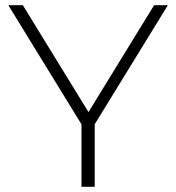

<svg xmlns="http://www.w3.org/2000/svg" viewBox="-20 -720 679 740"><path d="M345 -241V0H294V-241L12 -700H68L321 -288L574 -700H627Z"/></svg>

Font: Hilab Light
Style: Regular
Weight: 300
Designer: Cristianderson Lima
Foundry: Cristianderson
Version: Version 1.0